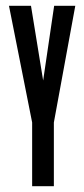

<svg xmlns="http://www.w3.org/2000/svg" viewBox="-20 -643 290 663"><path d="M91 0V-220L11 -623H87L129 -365L167 -623H240L166 -220V0Z"/></svg>

Font: Inconsolata UltraCondensed ExtraBold
Style: Regular
Weight: 800
Width: 1
Monospace: yes
Designer: Raph Levien, Cyreal, Brenton Simpson
Foundry: Raph Levien, Cyreal, Google
Version: Version 3.001; ttfautohint (v1.8.2.53-6de2)